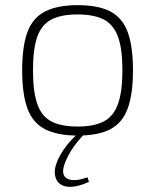

<svg xmlns="http://www.w3.org/2000/svg" viewBox="-20 -514 602 745"><path d="M281 -494Q361 -494 408 -469.5Q455 -445 475.5 -389.5Q496 -334 496 -241Q496 -149 475.5 -93Q455 -37 408 -12.5Q361 12 281 12Q203 12 155 -12.5Q107 -37 86.5 -93Q66 -149 66 -241Q66 -334 86.5 -389.5Q107 -445 155 -469.5Q203 -494 281 -494ZM281 -458Q217 -458 179 -438Q141 -418 124.5 -371Q108 -324 108 -241Q108 -159 124.5 -111Q141 -63 179 -43Q217 -23 281 -23Q345 -23 383 -43Q421 -63 438 -111Q455 -159 455 -241Q455 -324 438 -371Q421 -418 383 -438Q345 -458 281 -458ZM291 -4 315 -2Q289 24 267 54Q245 84 231 121Q215 165 240.5 179Q266 193 320 174L325 192Q284 210 256 211Q228 212 212.5 199.5Q197 187 193.5 166Q190 145 199 120Q208 94 229.5 63Q251 32 291 -4Z"/></svg>

Font: Exo 2 ExtraLight
Style: Regular
Weight: 250
Designer: Natanael Gama
Foundry: Natanael Gama
Version: Version 2.010